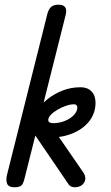

<svg xmlns="http://www.w3.org/2000/svg" viewBox="-20 -792 471 812"><path d="M41 0Q16 0 10 -15.5Q4 -31 10 -54L181 -736Q187 -756 198.5 -764.5Q210 -773 231 -772Q251 -771 257 -759Q263 -747 257 -726L86 -46Q82 -26 75 -13Q68 0 41 0ZM295 0Q289 0 281.5 -3Q274 -6 269 -14L102 -259L129 -358L330 -66Q343 -48 340.5 -33Q338 -18 326 -9Q314 0 295 0ZM187 -210Q162 -210 143.5 -230.5Q125 -251 125 -284Q125 -304 140 -328Q155 -352 182 -373.5Q209 -395 244.5 -409Q280 -423 321 -423Q350 -423 367 -405.5Q384 -388 384 -358Q384 -315 359 -281.5Q334 -248 289.5 -229Q245 -210 187 -210ZM204 -271Q230 -271 254 -280.5Q278 -290 292.5 -305.5Q307 -321 307 -337Q307 -351 293 -351Q278 -351 259 -344.5Q240 -338 223 -328Q206 -318 195 -306.5Q184 -295 184 -284Q184 -278 190 -274.5Q196 -271 204 -271Z"/></svg>

Font: Edu TAS Beginner Medium
Style: Regular
Weight: 500
Version: Version 1.003